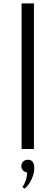

<svg xmlns="http://www.w3.org/2000/svg" viewBox="-20 -880 328 1134"><path d="M107.5 0V-860H180.5V0ZM125 234.5 112.5 224.5Q124 209 131.8 187Q139.5 165 140 138.5Q126 137 116 126.5Q106 116 106 101.5Q106 85 116.8 74.2Q127.5 63.5 145 63.5Q163 63.5 172.8 75.5Q182.5 87.5 182.5 112.5Q182.5 144.5 165.8 180.2Q149 216 125 234.5Z"/></svg>

Font: Spartan Thin
Style: Regular
Weight: 400
Version: Version 1.004